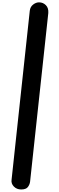

<svg xmlns="http://www.w3.org/2000/svg" viewBox="-20 -1104 489 1592"><path d="M155.5 467Q118.5 467 94.8 442.5Q71 418 76 386L227 -1015.5Q231 -1048 254.8 -1066.2Q278.5 -1084.5 303.5 -1084.5Q337 -1084.5 360.2 -1061.2Q383.5 -1038 380.5 -996L229.5 402Q226.5 426.5 211 446.8Q195.5 467 155.5 467Z"/></svg>

Font: Edu SA Hand
Style: Regular
Weight: 400
Designer: Tina and Corey Anderson, Eben Sorkin, Mirko Velimirovic
Foundry: Google for Education
Version: Version 2.000